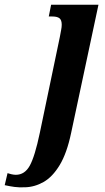

<svg xmlns="http://www.w3.org/2000/svg" viewBox="-142 -556 444 815"><path d="M-36 239Q-62 240 -80.5 237.5Q-99 235 -122 230L-110 179Q-105 181 -94 183.5Q-83 186 -75 186Q-37 186 -15.5 147Q6 108 27 8L112 -399Q115 -416 117.5 -428.5Q120 -441 120 -451Q120 -471 110.5 -478.5Q101 -486 80 -486H65L75 -536H276L160 8Q142 94 111.5 144.5Q81 195 43 216.5Q5 238 -36 239Z"/></svg>

Font: Noto Serif ExtraCondensed
Style: Bold Italic
Weight: 700
Width: 2
Italic angle: -12°
Designer: Monotype Design Team
Foundry: Monotype Imaging Inc.
Version: Version 2.013; ttfautohint (v1.8.4.7-5d5b)